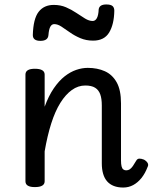

<svg xmlns="http://www.w3.org/2000/svg" viewBox="-20 -823 686 860"><path d="M532 17Q508 17 490 10Q472 3 460 -10.5Q448 -24 442 -44.5Q436 -65 436 -91V-351Q436 -381 429 -400.5Q422 -420 406 -430Q390 -440 362 -440Q330 -440 302 -420Q274 -400 250.5 -362.5Q227 -325 209.5 -270Q192 -215 180 -145V-11Q180 2 169 8.5Q158 15 136 15Q115 15 104.5 8.5Q94 2 94 -11V-489Q94 -502 104.5 -508.5Q115 -515 136 -515Q158 -515 169 -508.5Q180 -502 180 -489V-345Q198 -394 221 -427.5Q244 -461 269.5 -481Q295 -501 321.5 -510Q348 -519 373 -519Q416 -519 449.5 -504Q483 -489 502.5 -454.5Q522 -420 522 -360V-104Q522 -88 524.5 -78Q527 -68 532.5 -64Q538 -60 545 -60Q554 -60 561 -64.5Q568 -69 575 -79Q582 -89 590 -103Q595 -112 603.5 -112.5Q612 -113 625 -108Q637 -101 641.5 -92.5Q646 -84 641 -75Q630 -46 613.5 -25.5Q597 -5 576.5 6Q556 17 532 17ZM161 -640Q127 -640 127 -666Q129 -739 153 -770Q177 -801 221 -801Q251 -801 275.5 -790.5Q300 -780 321.5 -765.5Q343 -751 361 -740Q379 -729 395 -729Q407 -729 414 -742Q421 -755 422 -781Q425 -803 456 -803Q476 -803 484 -796Q492 -789 492 -775Q491 -714 469 -677.5Q447 -641 397 -641Q366 -641 340 -652Q314 -663 293 -678Q272 -693 255 -704Q238 -715 223 -715Q212 -715 205.5 -703.5Q199 -692 197 -666Q196 -653 187 -646.5Q178 -640 161 -640Z"/></svg>

Font: Playwrite GB S
Style: Regular
Weight: 400
Designer: Veronika Burian, José Scaglione
Foundry: TypeTogether
Version: Version 1.000